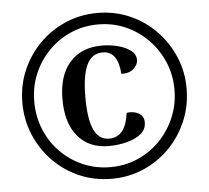

<svg xmlns="http://www.w3.org/2000/svg" viewBox="-52 -767 907 835"><g transform="rotate(-5 402.0 -350.0)"><path d="M403 12Q328 12 263 -16Q198 -44 149 -93.8Q100 -143.6 72 -209.6Q44 -275.6 44 -350.8Q44 -426 72 -491.4Q100 -556.7 149 -606.3Q198 -655.8 263 -683.9Q328 -712 403 -712Q477 -712 542 -684Q607 -656 656 -606.1Q705 -556.1 733 -490.9Q761 -425.7 761 -351.4Q761 -276 733 -209.9Q705 -143.7 656 -93.9Q607 -44 542 -16Q477 12 403 12ZM402 -131Q317 -131 268 -188.5Q219 -246 219 -350.5Q219 -455 269.7 -512Q320.3 -569 410 -569Q445 -569 478.5 -560.5Q512 -552 534.5 -535.5Q557 -519 557 -493Q557 -474 538.5 -456Q520 -438 484 -439Q480 -491 461.5 -515Q443 -539 411 -539Q363 -539 341 -492Q319 -445 319 -351Q319 -257 340 -210Q361 -163 407 -163Q442 -163 463.5 -188.5Q485 -214 492 -268Q519 -273 543 -261Q567 -249 567 -220Q567 -189 542.5 -169.5Q518 -150 480 -140.5Q442 -131 402 -131ZM401.7 -39Q465.3 -39 520.7 -63Q576 -87 618 -130Q660 -173 684 -229.7Q708 -286.4 708 -351Q708 -416 684 -472Q660 -528 618 -570.8Q576 -613.5 520.7 -637.8Q465.3 -662 401.7 -662Q338 -662 282.5 -638Q227 -614 185 -571Q143 -528 119.5 -472Q96 -416 96 -351.5Q96 -286 119.5 -229Q143 -172 185 -129.5Q227 -87 282.5 -63Q338 -39 401.7 -39Z"/></g></svg>

Font: Arima Thin
Style: Regular
Weight: 100
Designer: Joana Correia and Natanael Gama
Foundry: NDISCOVER
Version: Version 1.101;gftools[0.9.23]